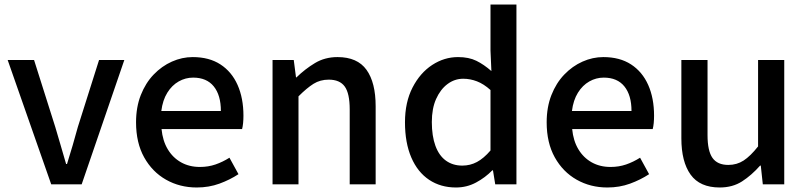

<svg xmlns="http://www.w3.org/2000/svg" viewBox="-20 -817 3581 851"><path d="M207 0 14 -551H131L225 -254Q237 -214 249 -172.5Q261 -131 273 -90H277Q290 -131 302 -172.5Q314 -214 325 -254L419 -551H531L342 0Z M852 14Q777 14 716 -20.5Q655 -55 619 -119.5Q583 -184 583 -275Q583 -342 604 -395.5Q625 -449 661 -486.5Q697 -524 742 -544Q787 -564 834 -564Q907 -564 957 -531.5Q1007 -499 1033 -440.5Q1059 -382 1059 -304Q1059 -287 1057.5 -271.5Q1056 -256 1053 -245H696Q701 -193 723.5 -155.5Q746 -118 782.5 -97.5Q819 -77 866 -77Q903 -77 935 -88Q967 -99 997 -118L1037 -45Q999 -20 952.5 -3Q906 14 852 14ZM695 -325H959Q959 -395 927.5 -434Q896 -473 836 -473Q802 -473 772 -456Q742 -439 721.5 -406Q701 -373 695 -325Z M1188 0V-551H1282L1292 -474H1294Q1332 -511 1376 -537.5Q1420 -564 1476 -564Q1564 -564 1604.5 -507.5Q1645 -451 1645 -346V0H1530V-332Q1530 -403 1508 -433.5Q1486 -464 1437 -464Q1399 -464 1369.5 -445.5Q1340 -427 1303 -390V0Z M2001 14Q1933 14 1882 -20Q1831 -54 1803 -119Q1775 -184 1775 -275Q1775 -364 1808.5 -429Q1842 -494 1895.5 -529Q1949 -564 2010 -564Q2058 -564 2091.5 -547.5Q2125 -531 2158 -502L2154 -593V-797H2269V0H2175L2165 -62H2162Q2131 -30 2090 -8Q2049 14 2001 14ZM2029 -83Q2064 -83 2094 -99Q2124 -115 2154 -150V-418Q2124 -445 2094 -456.5Q2064 -468 2033 -468Q1995 -468 1963.5 -444.5Q1932 -421 1913 -378.5Q1894 -336 1894 -276Q1894 -214 1910 -170.5Q1926 -127 1956.5 -105Q1987 -83 2029 -83Z M2672 14Q2597 14 2536 -20.5Q2475 -55 2439 -119.5Q2403 -184 2403 -275Q2403 -342 2424 -395.5Q2445 -449 2481 -486.5Q2517 -524 2562 -544Q2607 -564 2654 -564Q2727 -564 2777 -531.5Q2827 -499 2853 -440.5Q2879 -382 2879 -304Q2879 -287 2877.5 -271.5Q2876 -256 2873 -245H2516Q2521 -193 2543.5 -155.5Q2566 -118 2602.5 -97.5Q2639 -77 2686 -77Q2723 -77 2755 -88Q2787 -99 2817 -118L2857 -45Q2819 -20 2772.5 -3Q2726 14 2672 14ZM2515 -325H2779Q2779 -395 2747.5 -434Q2716 -473 2656 -473Q2622 -473 2592 -456Q2562 -439 2541.5 -406Q2521 -373 2515 -325Z M3170 14Q3082 14 3041 -43Q3000 -100 3000 -204V-551H3116V-218Q3116 -148 3138 -117Q3160 -86 3208 -86Q3246 -86 3276 -105.5Q3306 -125 3340 -168V-551H3456V0H3361L3352 -83H3349Q3311 -40 3269 -13Q3227 14 3170 14Z"/></svg>

Font: Noto Sans SC Thin Medium
Style: Regular
Weight: 500
Version: Version 2.004-H2;hotconv 1.0.118;makeotfexe 2.5.65603